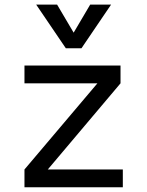

<svg xmlns="http://www.w3.org/2000/svg" viewBox="-20 -796 626 816"><path d="M84 0H502V-75.7H183.1L492.2 -441.9V-517.6H84V-441.9H394L84 -75.7ZM259.8 -590.8H326.2L452.1 -776.4H363.3L293 -657.2L222.7 -776.4H133.8Z"/></svg>

Font: Cascadia Mono PL SemiLight
Style: Regular
Weight: 350
Monospace: yes
Designer: Aaron Bell
Foundry: Saja Typeworks
Version: Version 2404.023